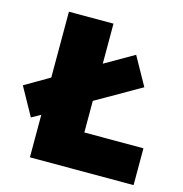

<svg xmlns="http://www.w3.org/2000/svg" viewBox="-166 -801 858 898"><g transform="rotate(15 263.5 -352.5)"><path d="M58.1 0V-206.1L14.2 -181.2L-61 -316.9L58.1 -386.2V-705.1H273.9V-511.2L414.1 -591.8L490.2 -455.1L273.9 -331.1V-178.2H560.1V0Z"/></g></svg>

Font: Mulish ExtraBlack
Style: Regular
Weight: 1000
Designer: Vernon Adams
Foundry: Vernon Adams
Version: Version 3.603; ttfautohint (v1.8.3)